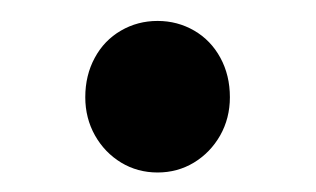

<svg xmlns="http://www.w3.org/2000/svg" viewBox="-20 -416 309 188"><path d="M134.3 -247.1Q114.7 -247.1 98.6 -256.8Q82.5 -266.6 73 -283.4Q63.5 -300.3 63.5 -320.8Q63.5 -342.3 72.8 -359.4Q82 -376.5 98.4 -386Q114.7 -395.5 134.3 -395.5Q153.8 -395.5 170.2 -386Q186.5 -376.5 195.8 -359.4Q205.1 -342.3 205.1 -320.8Q205.1 -300.3 195.6 -283.4Q186 -266.6 169.9 -256.8Q153.8 -247.1 134.3 -247.1Z"/></svg>

Font: Varta
Style: Bold
Weight: 700
Designer: Joana Correia, Viktoriya Grabowska, Eben Sorkin
Foundry: Sorkin Type
Version: Version 1.002; ttfautohint (v1.3) -l 8 -r 24 -G 200 -x 12 -H